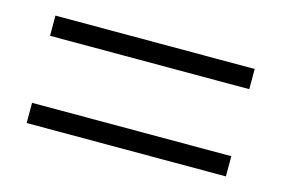

<svg xmlns="http://www.w3.org/2000/svg" viewBox="-46 -468 593 404"><g transform="rotate(15 250.0 -266.0)"><path d="M33 -383H467V-339H33ZM33 -193H467V-149H33Z"/></g></svg>

Font: Martel Sans ExtraLight
Style: Regular
Weight: 275
Designer: Dan Reynolds and Mathieu Réguer
Foundry: Dan Reynolds and Mathieu Réguer
Version: Version 1.002; ttfautohint (v1.1) -l 5 -r 5 -G 72 -x 0 -D la